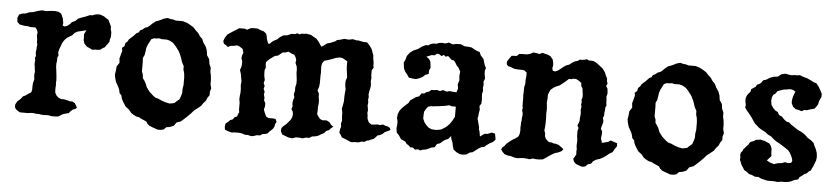

<svg xmlns="http://www.w3.org/2000/svg" viewBox="-38 -710 4003 923"><g transform="rotate(5 1964.0 -248.5)"><path d="M75 -487 94 -490 115 -497 135 -502 156 -500 178 -503 197 -504 214 -502 228 -494 238 -472 240 -460 242 -450 240 -438 249 -434 262 -438 275 -448 283 -458 299 -465 311 -477 323 -482 333 -486 343 -489 355 -494 366 -499H378L388 -503L400 -506H416L434 -499L446 -491L457 -484L462 -474L467 -463L472 -453V-439L476 -427V-403L472 -391L471 -379L464 -369L457 -360L452 -352L441 -346L431 -338L419 -336H405L391 -334L381 -340L366 -346L352 -360L347 -376V-391L346 -405L356 -425L331 -419L314 -415L300 -407L290 -395L278 -388L268 -382L259 -374L252 -365L245 -353L238 -334L233 -321L230 -307L233 -293L228 -281V-266L226 -254V-238L228 -224L230 -207L232 -188L233 -171L232 -161L233 -149L232 -137V-125L233 -113L240 -100L251 -90L264 -85H278L292 -82L306 -78H319L331 -71L343 -51L337 -44L325 -40L314 -31L306 -21L294 -18L280 -14L269 -8L259 -1L245 1H223L211 -2H199L187 -1L175 -2L163 -4H151L137 -6H125L111 -4H72L60 -11L51 -18L46 -27V-40L55 -56L67 -66L73 -73L80 -82L91 -87L102 -95L118 -105L121 -118V-133L122 -149L127 -168L125 -183V-195L127 -205L125 -216L124 -228L122 -238V-248L123 -260L121 -271L125 -281L123 -293V-303L125 -314V-324L127 -336L124 -346V-360L121 -379L123 -395L118 -408L111 -417H87L73 -420H61L48 -422L34 -425L22 -436L20 -455L27 -472L41 -478L58 -480Z M740 -518 754 -514 767 -513 779 -509H814L834 -503L851 -494L867 -484L879 -471L892 -459L902 -444L914 -432L922 -414L934 -397L941 -378L944 -356L956 -338L959 -316L967 -297V-278L971 -260L973 -240V-218L978 -199L973 -183V-165L964 -153L958 -138L947 -126L937 -111L922 -99L904 -85L892 -71L877 -56L861 -41L846 -28L826 -21L814 -4L796 3L779 6L767 18L752 21H738L725 16L713 12L698 6L688 -2L681 -13L668 -19L656 -24L643 -31L631 -33L617 -40L605 -48L593 -63L576 -76L568 -88L560 -101L554 -113L551 -127L541 -138L538 -153L533 -165L526 -178L520 -188L516 -201L513 -212L511 -226L514 -244L516 -265L528 -283L526 -305L531 -322L536 -342L534 -356L545 -365L548 -380L558 -389L563 -399L581 -415L588 -422L597 -432L608 -437L613 -447L625 -453L636 -462L648 -466L658 -474L668 -484L683 -496L702 -503L722 -513ZM683 -415 670 -409 663 -395 656 -382 650 -365 648 -349 645 -331 638 -316 639 -297V-251L645 -235L646 -220L656 -206L663 -193L668 -179L677 -166L685 -156L705 -138L715 -131L730 -127L745 -120L765 -113L785 -109L807 -113L819 -124L831 -134L837 -151L841 -166V-185L844 -203V-240L842 -260L837 -278V-294L831 -305L826 -316L822 -329L817 -342L812 -353L807 -363L799 -374L789 -387L776 -401L760 -410L745 -414H720L708 -417L695 -415Z M1202 11 1189 13 1173 9H1159L1145 4L1131 2H1106L1095 4L1080 0L1061 -7L1059 -21L1061 -36L1074 -47L1082 -55L1095 -60L1101 -70L1114 -76L1117 -87L1122 -96L1120 -109V-142L1117 -159L1118 -175L1120 -191V-208L1118 -227L1120 -245L1117 -262L1114 -280L1108 -299L1114 -317L1115 -327V-342L1110 -356L1112 -370L1117 -383L1112 -401L1097 -411L1084 -416L1068 -412L1054 -411L1040 -404L1031 -412L1020 -418L1016 -431L1021 -445L1032 -463L1048 -474L1065 -485L1077 -492L1087 -499H1114L1125 -495L1140 -503L1149 -505H1175L1189 -499L1206 -494L1218 -484L1222 -472L1224 -459L1229 -444L1235 -435L1241 -439L1250 -448L1262 -456L1273 -461L1284 -472L1301 -483L1320 -485L1340 -494H1357L1367 -499L1378 -495L1389 -499H1401L1410 -501L1421 -499L1433 -497L1445 -490L1461 -481L1473 -467L1483 -452L1488 -445L1497 -450L1514 -463L1530 -467L1541 -472L1552 -476L1560 -483L1575 -486L1595 -492L1616 -490L1636 -494L1652 -490H1664L1674 -488L1687 -485H1705L1719 -470L1730 -454L1736 -437L1741 -423V-412L1745 -390V-378L1747 -366L1739 -353V-327L1741 -315L1739 -300L1741 -288V-275L1739 -262L1736 -250L1734 -236L1736 -224L1734 -210L1736 -197L1734 -184L1736 -171L1738 -160L1736 -148L1738 -137L1739 -120L1747 -102L1760 -93L1775 -94L1788 -96L1802 -94L1816 -98L1827 -93L1838 -91L1849 -85L1854 -77L1849 -72L1836 -66L1827 -62L1818 -53L1807 -47L1794 -43L1786 -34L1777 -25L1766 -21L1755 -16L1745 -14L1734 -7H1720L1705 -2H1689L1670 0L1654 -7L1637 -14L1624 -19L1618 -30L1610 -41L1612 -57L1616 -70L1614 -85L1618 -100L1616 -118V-137L1612 -157L1616 -175L1619 -193V-212L1620 -231L1622 -250L1619 -266L1618 -281L1619 -293L1624 -308L1622 -326L1619 -347L1618 -366V-386L1605 -393L1595 -399L1581 -401L1562 -397L1544 -390L1524 -383L1508 -379L1499 -366L1496 -353V-337L1497 -322L1496 -306V-270L1494 -252L1488 -234L1496 -219V-204L1499 -187V-171L1497 -155V-137L1496 -120L1503 -109L1512 -98L1524 -93L1544 -94L1558 -87L1568 -74L1579 -66L1570 -60L1560 -49L1546 -43L1537 -32L1523 -25L1512 -18L1497 -13L1481 -11L1468 -3H1452L1436 2L1421 0H1404L1387 6L1369 4L1337 -8L1329 -25L1331 -39L1340 -49L1351 -58L1360 -68L1371 -81L1378 -94L1380 -109L1378 -122L1371 -133L1375 -148L1373 -162L1375 -177L1380 -191L1376 -206L1380 -222V-240L1384 -257V-275L1382 -291L1380 -308V-326L1378 -340L1371 -356L1373 -372L1369 -383L1362 -395L1349 -399L1333 -407L1317 -402L1305 -401L1295 -393L1284 -384L1269 -381L1260 -374L1248 -366L1237 -356L1229 -347V-333L1231 -322L1226 -309V-295L1227 -280L1231 -262L1227 -246L1233 -233L1229 -219L1235 -206L1233 -191L1237 -177L1236 -164L1243 -151V-135L1239 -120L1245 -104L1253 -87L1265 -81H1288L1299 -79L1305 -66L1299 -55L1297 -43L1291 -32L1282 -23L1274 -16L1267 -7L1254 -3L1243 -2L1231 6H1216Z M2080 -512 2097 -518 2116 -511 2136 -515H2156L2173 -507L2192 -506L2208 -504L2224 -495L2237 -489L2248 -486L2255 -470L2270 -453L2277 -428L2285 -411L2281 -399V-386L2285 -360L2279 -346L2281 -331L2279 -315L2281 -301L2277 -286L2279 -256L2278 -239L2270 -227L2273 -209L2270 -194L2269 -180L2266 -166L2270 -152L2273 -140L2277 -125V-115L2281 -105L2283 -92L2285 -81L2306 -96L2321 -97L2340 -105L2356 -101L2359 -86L2361 -72L2349 -60L2335 -53L2321 -43L2311 -34L2295 -30L2283 -23L2257 -3L2243 0L2227 11L2207 13L2194 11L2179 4L2164 -8L2159 -25L2156 -41L2149 -58L2147 -71L2134 -56L2121 -51L2109 -43L2097 -32L2082 -27L2073 -11L2058 -8L2043 -1L2031 4L2016 6L2005 11L1994 6L1979 9L1969 0H1956L1947 -9L1937 -15L1930 -25L1920 -30L1908 -35L1898 -51L1885 -65L1882 -86L1884 -103V-119L1880 -135L1882 -154L1889 -171L1896 -180L1906 -191L1918 -202L1928 -211L1936 -225L1962 -243L1977 -248L1987 -263L2001 -264L2010 -271L2023 -275L2033 -284H2047L2059 -286L2075 -282L2089 -288L2107 -282L2121 -286L2136 -284L2154 -283L2160 -301L2157 -322L2163 -342L2161 -362L2163 -384L2154 -401L2143 -413L2136 -425L2129 -434L2116 -437L2107 -446L2099 -453L2087 -449L2078 -457L2068 -450L2056 -458L2044 -460L2035 -451H2020L2013 -448L1995 -441L2008 -432L2016 -420L2018 -405L2020 -389L2014 -377L2013 -359L1998 -354L1985 -342L1969 -334L1953 -329L1936 -331L1920 -333L1911 -347L1901 -359L1893 -374L1891 -389L1889 -403L1896 -417L1901 -436L1914 -453L1930 -465L1951 -474L1969 -487L1987 -496H1999L2010 -503L2023 -507H2038L2050 -512L2066 -514ZM2125 -218 2109 -214 2089 -211 2076 -209 2064 -208 2050 -206H2038L2024 -202L2016 -192L2007 -176L2006 -159V-143L2014 -125L2023 -114L2034 -103L2049 -96L2069 -94L2085 -96L2097 -99L2107 -105L2118 -112L2127 -120L2136 -130L2143 -140L2149 -150L2157 -165V-214H2137Z M2506 -506 2522 -504 2535 -501 2550 -508 2564 -504 2577 -501 2589 -495 2601 -481 2605 -465 2606 -451 2603 -439 2606 -427 2618 -424 2631 -430 2643 -439 2655 -449 2669 -458 2683 -463 2695 -473 2709 -481 2721 -484 2731 -491H2744L2755 -493L2765 -496L2775 -491H2787L2797 -490L2812 -483L2829 -470L2844 -458L2856 -442L2863 -425L2870 -411V-400L2874 -388L2868 -376L2876 -363L2878 -341L2874 -324L2876 -309V-295L2878 -282L2873 -272V-259L2871 -247V-234L2866 -221L2870 -207L2868 -195L2864 -182L2861 -169L2868 -157V-143L2866 -130V-120L2871 -107V-100L2873 -102L2888 -106L2901 -109L2913 -117L2927 -112L2945 -106V-91L2935 -77L2927 -62L2913 -54L2898 -42L2884 -32L2868 -24L2852 -19L2837 -10L2829 2L2813 7L2802 18L2787 21L2771 16L2756 10L2746 0L2741 -14L2748 -24L2754 -36L2753 -49L2754 -62L2752 -74V-87L2753 -100L2752 -112L2750 -124V-150L2754 -163L2747 -175L2752 -186L2756 -199V-212L2758 -227V-239L2756 -252L2759 -265L2756 -277L2758 -288L2756 -299L2760 -311V-324L2758 -338L2756 -354L2749 -366L2748 -380L2735 -390L2721 -397H2709L2699 -394H2687L2674 -382L2659 -370L2645 -359L2630 -353L2616 -345L2603 -334L2598 -323L2593 -309V-292L2591 -272L2593 -255L2594 -238L2593 -218L2594 -201V-170L2593 -154L2591 -138L2596 -123V-111L2601 -99L2608 -91L2618 -83H2630L2640 -79L2652 -78L2665 -74L2682 -62L2690 -55L2682 -45L2665 -37L2650 -33L2635 -24L2621 -15L2610 -7L2596 2L2579 4H2562L2548 2L2532 7L2518 5L2503 4L2489 5L2473 7L2457 5L2442 0L2425 -2L2410 -7L2400 -17L2392 -28L2397 -38L2407 -47L2414 -57L2425 -66L2435 -74L2445 -81L2457 -88L2468 -96L2473 -106L2475 -116L2476 -128L2475 -140L2476 -152V-165L2478 -175V-187L2480 -199V-211L2476 -224L2478 -236L2476 -248V-284L2475 -299L2476 -311V-334L2480 -353V-371L2482 -390V-407L2469 -417L2457 -418H2440L2420 -420L2403 -427L2390 -430L2383 -439V-451L2390 -463L2403 -481L2418 -482H2427L2439 -493L2457 -494H2475L2491 -498Z M3214 -518 3228 -514 3241 -513 3253 -509H3288L3308 -503L3325 -494L3341 -484L3353 -471L3366 -459L3376 -444L3388 -432L3396 -414L3408 -397L3415 -378L3418 -356L3430 -338L3433 -316L3441 -297V-278L3445 -260L3447 -240V-218L3452 -199L3447 -183V-165L3438 -153L3432 -138L3421 -126L3411 -111L3396 -99L3378 -85L3366 -71L3351 -56L3335 -41L3320 -28L3300 -21L3288 -4L3270 3L3253 6L3241 18L3226 21H3212L3199 16L3187 12L3172 6L3162 -2L3155 -13L3142 -19L3130 -24L3117 -31L3105 -33L3091 -40L3079 -48L3067 -63L3050 -76L3042 -88L3034 -101L3028 -113L3025 -127L3015 -138L3012 -153L3007 -165L3000 -178L2994 -188L2990 -201L2987 -212L2985 -226L2988 -244L2990 -265L3002 -283L3000 -305L3005 -322L3010 -342L3008 -356L3019 -365L3022 -380L3032 -389L3037 -399L3055 -415L3062 -422L3071 -432L3082 -437L3087 -447L3099 -453L3110 -462L3122 -466L3132 -474L3142 -484L3157 -496L3176 -503L3196 -513ZM3157 -415 3144 -409 3137 -395 3130 -382 3124 -365 3122 -349 3119 -331 3112 -316 3113 -297V-251L3119 -235L3120 -220L3130 -206L3137 -193L3142 -179L3151 -166L3159 -156L3179 -138L3189 -131L3204 -127L3219 -120L3239 -113L3259 -109L3281 -113L3293 -124L3305 -134L3311 -151L3315 -166V-185L3318 -203V-240L3316 -260L3311 -278V-294L3305 -305L3300 -316L3296 -329L3291 -342L3286 -353L3281 -363L3273 -374L3263 -387L3250 -401L3234 -410L3219 -414H3194L3182 -417L3169 -415Z M3722 -510 3737 -507 3751 -505 3764 -507H3778L3792 -509L3804 -504L3817 -500L3828 -497L3850 -487L3860 -481L3874 -477L3886 -462L3896 -445L3904 -429V-414L3894 -392L3891 -377L3883 -364L3876 -355L3866 -352L3854 -349L3840 -344H3827L3815 -337L3799 -342L3786 -344L3772 -355L3764 -372V-385L3767 -402L3772 -416L3777 -428L3766 -435L3752 -438L3735 -435L3720 -433L3705 -428L3691 -423L3683 -411L3672 -403L3667 -392L3665 -375L3668 -355L3678 -340L3688 -330L3701 -323L3709 -309L3723 -303L3734 -291L3747 -281L3760 -278L3771 -268L3782 -261L3806 -245L3818 -240L3832 -232L3844 -223L3855 -212L3870 -203L3885 -191L3891 -176L3899 -161L3905 -143L3907 -124L3905 -107L3899 -92L3894 -78L3888 -67L3884 -57L3875 -52L3866 -42L3854 -37L3845 -29L3833 -21L3827 -9L3808 -4L3794 3L3782 7L3766 9H3747L3728 12L3713 10H3680L3667 7L3650 3L3635 -4H3618L3603 -11L3590 -14L3577 -24L3565 -31L3558 -42L3550 -54L3545 -67L3540 -78L3541 -90L3539 -102L3541 -113L3548 -121L3552 -131L3560 -139L3567 -148L3575 -156L3580 -166L3589 -171L3599 -174L3608 -181L3618 -182L3631 -184L3641 -181L3652 -179L3662 -174L3674 -169L3682 -158L3687 -144V-129L3689 -109L3677 -96L3669 -87L3685 -78L3705 -72L3722 -78L3741 -80L3756 -86L3772 -83L3786 -85L3791 -95L3789 -105L3784 -118L3776 -133L3767 -144L3753 -154L3721 -174L3706 -182L3692 -192L3680 -203L3662 -212L3650 -222L3634 -230L3619 -239L3609 -248L3597 -258L3588 -271L3578 -286L3565 -303L3552 -318L3543 -332L3545 -344L3542 -357L3541 -373L3545 -387L3552 -398L3562 -409L3564 -421L3574 -428L3585 -435L3590 -445L3603 -451L3610 -457L3618 -469L3634 -474L3649 -484L3666 -490L3687 -493L3702 -505Z"/></g></svg>

Font: Tagesschrift
Style: Regular
Weight: 400
Designer: Yanone
Version: Version 2.000; ttfautohint (v1.8.4.7-5d5b)